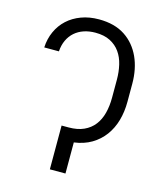

<svg xmlns="http://www.w3.org/2000/svg" viewBox="-111 -817 750 898"><g transform="rotate(15 264.0 -368.5)"><path d="M43 -544Q45.1 -586.3 61.3 -621.8Q77.4 -657.3 105.3 -682.9Q133.2 -708.5 171.7 -722.8Q210.2 -737.2 257.1 -737.2Q332.7 -737.2 383.2 -704.2Q408.7 -687.5 427.7 -664.6Q446.7 -641.7 459.3 -614Q471.9 -586.3 478.3 -554.2Q484.7 -522 484.7 -486.9V-399.1Q484.7 -350.9 472.7 -308.4Q460.6 -266 436.3 -233Q411.9 -199.9 375.7 -178.4Q339.5 -157 291.5 -150.6V0H215.9V-212H250Q293 -212 323.3 -225.9Q353.7 -239.7 373 -264.6Q392.4 -289.4 401.3 -323.9Q410.2 -358.3 410.2 -399.1V-486.9Q410.2 -523.8 402.3 -557.5Q394.5 -591.3 376.4 -616.8Q358.3 -642.4 329 -657.5Q299.7 -672.6 257.1 -672.6Q226.9 -672.6 201.5 -664.1Q176.1 -655.5 157.3 -639Q138.5 -622.5 127.3 -598.5Q116.1 -574.6 114 -544Z"/></g></svg>

Font: Inter P Light
Style: Regular
Weight: 300
Designer: Rasmus Andersson
Foundry: rsms
Version: Version 3.018;git-588b23468